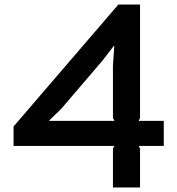

<svg xmlns="http://www.w3.org/2000/svg" viewBox="-20 -830 785 850"><path d="M705 -184H594L600 -172V0H480V-173L487 -184H40V-270L504 -810H600V-308L594 -295H705ZM487 -295 480 -308V-539L486 -627H484L434 -562L250 -347L198 -297V-295Z"/></svg>

Font: Sinkin Sans 500 Medium
Style: 500 Medium
Weight: 500
Designer: Keith Bates
Foundry: K-Type
Version: Sinkin Sans (version 1.0)  by Keith Bates   •   © 2014   www